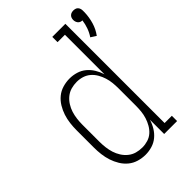

<svg xmlns="http://www.w3.org/2000/svg" viewBox="-223 -851 955 955"><g transform="rotate(-45 254.5 -373.0)"><path d="M469 -582 441 -600Q454 -619 462 -641.5Q470 -664 473 -687Q466 -687 460 -689.5Q454 -692 450 -697Q446 -702 444 -708Q442 -714 442 -721Q442 -727 444 -733.5Q446 -740 451 -745Q456 -750 462.5 -752Q469 -754 476 -754Q482 -754 489 -752Q496 -750 500.5 -745Q505 -740 507 -733.5Q509 -727 509 -721V-707Q508 -674 498.5 -641.5Q489 -609 469 -582ZM223 8Q199 8 175 1Q151 -6 132 -21.5Q113 -37 100 -58.5Q87 -80 79.5 -103Q72 -126 69 -150.5Q66 -175 66 -200V-320Q66 -345 69 -369.5Q72 -394 79.5 -417Q87 -440 100 -461.5Q113 -483 132 -498.5Q151 -514 175 -521Q199 -528 223 -528Q247 -528 270 -521Q293 -514 311 -499Q329 -484 341.5 -463.5Q354 -443 361 -420V-698H309V-735H401V-37H452V0H361V-100Q354 -77 341.5 -56.5Q329 -36 311 -21Q293 -6 270 1Q247 8 223 8ZM237 -29Q257 -29 276.5 -35Q296 -41 310.5 -54Q325 -67 335 -84.5Q345 -102 351 -121Q357 -140 359 -160Q361 -180 361 -200V-320Q361 -340 359 -360Q357 -380 351 -399Q345 -418 335 -435.5Q325 -453 310 -466Q295 -479 276 -485Q257 -491 237 -491Q216 -491 196.5 -485.5Q177 -480 161 -467Q145 -454 134 -436.5Q123 -419 117 -400Q111 -381 108.5 -360.5Q106 -340 106 -320V-200Q106 -180 108.5 -159.5Q111 -139 117 -120Q123 -101 134 -83.5Q145 -66 161 -53Q177 -40 196.5 -34.5Q216 -29 237 -29Z"/></g></svg>

Font: Iosevka Curly Slab Extralight
Style: Regular
Weight: 200
Monospace: yes
Designer: Belleve Invis
Foundry: Belleve Invis
Version: Version 22.1.2; ttfautohint (v1.8.4)